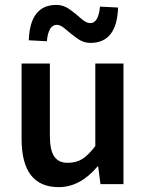

<svg xmlns="http://www.w3.org/2000/svg" viewBox="-20 -750 596 782"><path d="M348.1 -575.2Q319.3 -575.2 293.9 -593.8Q268.6 -612.3 247.6 -630.4Q227.1 -648.9 211.9 -648.9Q176.8 -648.9 170.9 -582L97.2 -585.9Q102.1 -730 210 -730Q239.3 -730 264.6 -711.4Q290 -692.9 310.5 -674.3Q331.1 -655.8 347.2 -655.8Q381.3 -655.8 387.2 -723.1L460.9 -719.2Q456.1 -575.2 348.1 -575.2ZM219.2 12.2Q68.4 12.2 67.9 -183.1V-491.2H183.1V-198.2Q183.1 -137.7 201.2 -112.3Q218.8 -86.9 254.9 -86.9Q291 -86.9 315.4 -102.5Q339.8 -118.2 368.2 -154.8V-491.2H482.9V0H389.2L379.9 -71.8H377Q306.2 12.2 219.2 12.2Z"/></svg>

Font: SourceSansPro-Semibold
Style: Regular
Weight: 600
Designer: Paul D. Hunt
Foundry: Adobe Systems Incorporated
Version: Version 2.020;PS 2.0;hotconv 1.0.86;makeotf.lib2.5.63406